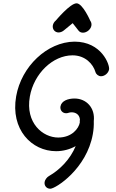

<svg xmlns="http://www.w3.org/2000/svg" viewBox="-20 -921 705 1170"><path d="M336.7 -723.2C347.3 -723.2 358.8 -727.3 368.7 -735.3L422.9 -779.9L458.6 -734.4C465.1 -725.9 474.9 -721.8 485.6 -721.8C509.6 -721.8 533 -742.4 536.9 -764.5C538.8 -775.2 536.6 -785.9 530.1 -794.4C530.1 -794.4 484.1 -900.8 446.6 -900.8C407.2 -900.8 321.1 -796.8 320.4 -796.3C310.2 -788 303.9 -777.1 302 -766.2C297.8 -742.3 315 -723.2 336.7 -723.2ZM78.5 -334.4C42.8 -132.3 172.7 0.3 321.8 0.3C363.1 0.3 405.1 -10.3 441.2 -30.6C408.2 48.8 345.5 113.4 278.2 151.8C266.2 158.2 254.2 174.5 252 187.3C248 210 263.7 229.1 286.4 229.1C318.1 229.1 508.2 109 545.8 -104.3C550.5 -130.7 552.4 -157.1 551.5 -183C560.6 -263.8 506.2 -320.7 434.1 -320.7C394.6 -320.7 354.6 -306.8 348.5 -272.7C344.5 -250 360.3 -230.9 383 -230.9C396 -230.9 400.3 -236.7 416.6 -236.7C440 -236.7 464.7 -224 467.2 -191.8C466.8 -190.6 466.6 -189.4 466.4 -188.2C465.4 -182.7 466.5 -175.9 466.3 -174.5C459.8 -138.1 418.3 -82.9 334.7 -82.9C241.6 -82.9 133.3 -170.7 161.9 -332.9C186.7 -473.4 302.4 -583.8 421.9 -583.8C499.9 -583.8 547.7 -530.5 561.8 -481.8C565.7 -468.2 580 -456.4 595.5 -456.4C618.2 -456.4 640.7 -475.5 644.7 -498.2C649.5 -525.3 599.8 -667.3 433.6 -667.3C267.1 -665.2 110.5 -516.2 78.5 -334.4Z"/></svg>

Font: TudorRose
Style: Oblique
Weight: 500
Italic angle: 10°
Version: Version 001.000